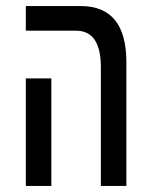

<svg xmlns="http://www.w3.org/2000/svg" viewBox="-20 -612 496 632"><path d="M396 0V-407Q396 -592 246 -592H65V-511H230Q312 -511 312 -391V0ZM149 0V-354H65V0Z"/></svg>

Font: Noto Sans Hebrew Extra Condensed
Style: Regular
Weight: 400
Width: 2
Designer: Monotype Design Team
Foundry: Monotype Imaging Inc.
Version: 1.000